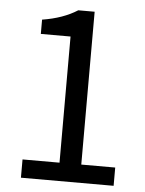

<svg xmlns="http://www.w3.org/2000/svg" viewBox="-52 -756 604 798"><g transform="rotate(5 250.0 -357.0)"><path d="M65.4 0V-76.2H219.7V-602.5H95.7V-662.1Q182.6 -675.8 242.2 -713.9H310.5V-76.2H452.1V0Z"/></g></svg>

Font: GenEi Gothic M Regular
Style: Regular
Weight: 400
Designer: o_tamon (Modified); [Source Han Sans]
Ryoko NISHIZUKA  (kana & ideographs); Paul D. Hunt (Latin, Greek & Cyrillic); Wenl
Version: Version 1.1a;Original Version 1.004